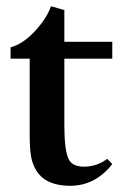

<svg xmlns="http://www.w3.org/2000/svg" viewBox="-20 -580 410 612"><path d="M203.6 12.2Q135.7 12.2 104 -24.9Q88.4 -43.9 81.5 -69.6Q74.7 -95.2 74.7 -144.5V-393.1H13.7V-429.2Q52.7 -439.5 90.6 -480Q128.4 -520.5 142.6 -560.1L185.1 -547.9V-446.8H337.9V-393.1H185.1V-179.7Q185.1 -102.1 198.7 -73.2Q210 -48.8 248 -48.8Q289.1 -48.8 321.8 -73.7L337.9 -57.1Q283.7 12.2 203.6 12.2Z"/></svg>

Font: Elstob 8pt SemiBold
Style: Regular
Weight: 600
Designer: Peter S. Baker
Version: Version 1.015